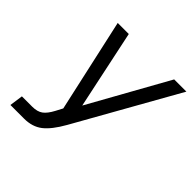

<svg xmlns="http://www.w3.org/2000/svg" viewBox="-174 -643 945 945"><g transform="rotate(45 299.0 -170.5)"><path d="M42 89H114Q149 89 169.5 74Q190 59 209 23L228 -13L120 -500H197L284 -89L513 -500H598L299 31Q260 100 222 129.5Q184 159 127 159H32Z"/></g></svg>

Font: Overused Grotesk
Style: Italic
Weight: 400
Italic angle: -10°
Version: Version 0.003